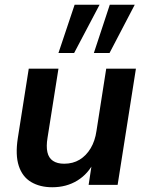

<svg xmlns="http://www.w3.org/2000/svg" viewBox="-20 -778 619 808"><path d="M200 10Q148 10 111 -12Q74 -34 59 -80Q44 -126 55 -197L101 -489H226L180 -198Q174 -162 179.5 -137.5Q185 -113 203 -101Q221 -89 250 -89Q287 -89 315 -106Q343 -123 361.5 -154Q380 -185 386 -227L427 -489H552L475 0H353L368 -99H377Q352 -47 306 -18.5Q260 10 200 10ZM375 -555 442 -758H547L441 -555ZM226 -555 294 -758H399L292 -555Z"/></svg>

Font: Nunito Sans 12pt ExtraLight 12pt
Style: Bold Italic
Weight: 700
Italic angle: -9°
Version: Version 3.101;gftools[0.9.27]